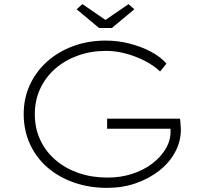

<svg xmlns="http://www.w3.org/2000/svg" viewBox="-20 -902 979 932"><path d="M499 10Q413 10 339 -16Q265 -42 210.5 -89Q156 -136 125.5 -202.5Q95 -269 95 -348Q95 -425 125 -490Q155 -555 208.5 -603Q262 -651 335 -678Q408 -705 493 -705Q553 -705 610.5 -690Q668 -675 714.5 -650Q761 -625 788 -593L757 -555Q728 -583 685 -605.5Q642 -628 592.5 -641.5Q543 -655 495 -655Q421 -655 357.5 -632Q294 -609 247.5 -568Q201 -527 175 -471Q149 -415 149 -348Q149 -279 175.5 -222.5Q202 -166 250 -125Q298 -84 362 -62Q426 -40 502 -40Q566 -40 621.5 -58Q677 -76 718.5 -107.5Q760 -139 784 -179Q808 -219 808 -264L807 -307L828 -277H500V-326H854Q855 -322 855.5 -312Q856 -302 857 -291Q858 -280 858 -273Q858 -216 830.5 -164.5Q803 -113 753.5 -74Q704 -35 639.5 -12.5Q575 10 499 10ZM461 -766 352 -857 380 -882 507 -795H477L604 -882L632 -857L523 -766Z"/></svg>

Font: Lexend Giga ExtraLight
Style: Regular
Weight: 250
Version: Version 1.007